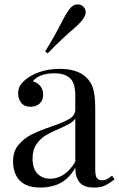

<svg xmlns="http://www.w3.org/2000/svg" viewBox="-20 -840 538 867"><path d="M39 -112Q39 -157 63.5 -186Q88 -215 121.5 -232Q155 -249 210 -268Q266 -287 293 -303Q320 -319 320 -346V-408Q320 -466 295.5 -487.5Q271 -509 227 -509Q157 -509 128 -473Q148 -468 161.5 -452Q175 -436 175 -412Q175 -387 159 -372.5Q143 -358 118 -358Q90 -358 76 -375.5Q62 -393 62 -418Q62 -442 73.5 -458Q85 -474 108 -490Q132 -507 169 -518Q206 -529 250 -529Q328 -529 368 -492Q393 -469 401.5 -436.5Q410 -404 410 -351V-73Q410 -48 417 -37Q424 -26 441 -26Q453 -26 463.5 -31.5Q474 -37 486 -47L497 -30Q471 -10 452.5 -1.5Q434 7 406 7Q358 7 339 -17Q320 -41 320 -82Q290 -32 251 -12.5Q212 7 163 7Q100 7 69.5 -24.5Q39 -56 39 -112ZM320 -109V-305Q311 -291 295 -282Q279 -273 246 -258Q208 -242 184.5 -227.5Q161 -213 144 -188Q127 -163 127 -124Q127 -79 149 -56Q171 -33 207 -33Q273 -33 320 -109ZM367 -785Q367 -770 353 -751Q333 -726 296 -696Q289 -690 259.5 -662.5Q230 -635 195 -599L184 -608Q221 -667 253 -729Q276 -775 293 -798Q309 -820 331 -820Q345 -820 353 -813Q367 -801 367 -785Z"/></svg>

Font: Myanmar April Display
Style: Regular
Weight: 400
Designer: Khon Soe Zaw Thu
Foundry: Myanmar OS
Version: Version 2.50 April 12, 2019